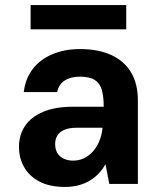

<svg xmlns="http://www.w3.org/2000/svg" viewBox="-20 -727 634 759"><path d="M237 12Q176 12 135.5 -9.5Q95 -31 75 -67Q55 -103 55 -146Q55 -193 78.5 -228.5Q102 -264 149.5 -284.5Q197 -305 268 -305H390Q390 -345 382.5 -371.5Q375 -398 354.5 -411Q334 -424 296 -424Q259 -424 235.5 -408.5Q212 -393 206 -363H74Q80 -415 108.5 -453Q137 -491 185.5 -512Q234 -533 296 -533Q369 -533 420 -509.5Q471 -486 498 -441Q525 -396 525 -330V0H412L397 -78Q386 -58 370.5 -41.5Q355 -25 335 -13Q315 -1 290.5 5.5Q266 12 237 12ZM269 -92Q293 -92 313 -102Q333 -112 348 -129Q363 -146 372.5 -169Q382 -192 385 -219V-222H283Q254 -222 235 -214Q216 -206 207 -191.5Q198 -177 198 -158Q198 -137 206.5 -122.5Q215 -108 231.5 -100Q248 -92 269 -92ZM101 -611V-707H479V-611Z"/></svg>

Font: DM Sans 10pt
Style: Bold
Weight: 700
Version: Version 4.004;gftools[0.9.30]